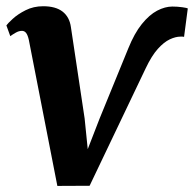

<svg xmlns="http://www.w3.org/2000/svg" viewBox="-24 -587 622 616"><path d="M387.5 -431.5Q407 -480 431 -509.8Q455 -539.5 480.2 -552.8Q505.5 -566 529 -566Q545 -566 560.8 -563.8Q576.5 -561.5 578.5 -560L566.5 -468.5Q564.5 -469.5 561.2 -469.5Q558 -469.5 555 -469.5Q539.5 -469.5 520.8 -460.8Q502 -452 482.2 -430Q462.5 -408 443.5 -368L263.5 9L160 9.5L68.5 -459Q65 -474.5 59.8 -481.2Q54.5 -488 46.5 -488Q36.5 -488 26.5 -482.2Q16.5 -476.5 9 -471L-3.5 -505.5Q0.5 -511.5 16.8 -526.5Q33 -541.5 58.2 -554.2Q83.5 -567 114.5 -567Q154.5 -567 176.8 -549.8Q199 -532.5 203.5 -500L247.5 -207L257.5 -108.5L295.5 -206.5Z"/></svg>

Font: Merriweather 20pt
Style: Bold Italic
Weight: 700
Italic angle: -7.8°
Version: Version 2.101